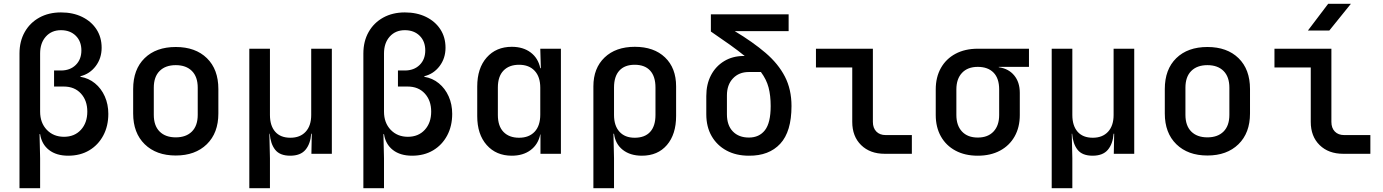

<svg xmlns="http://www.w3.org/2000/svg" viewBox="-20 -805 7240 1005"><path d="M82 180V-525Q82 -589 109.5 -637.5Q137 -686 186 -713Q235 -740 299 -740Q362 -740 410 -716.5Q458 -693 485 -651.5Q512 -610 512 -555Q512 -500 481 -459Q450 -418 401 -406V-403Q444 -396 477 -369Q510 -342 528.5 -300.5Q547 -259 547 -209Q547 -145 520.5 -95.5Q494 -46 447 -18Q400 10 337 10Q275 10 236.5 -20Q198 -50 190 -103H187L190 23V180ZM315 -89Q370 -89 403.5 -125.5Q437 -162 437 -221Q437 -279 403.5 -315.5Q370 -352 314 -352H263V-436H299Q347 -436 376.5 -465Q406 -494 406 -541Q406 -589 376.5 -618Q347 -647 299 -647Q250 -647 220 -613.5Q190 -580 190 -525V-221Q190 -162 225 -125.5Q260 -89 315 -89Z M900 9Q798 9 737.5 -50Q677 -109 677 -211V-339Q677 -442 737 -500.5Q797 -559 900 -559Q1003 -559 1063 -500.5Q1123 -442 1123 -339V-211Q1123 -109 1062.5 -50Q1002 9 900 9ZM900 -86Q954 -86 984.5 -116.5Q1015 -147 1015 -204V-346Q1015 -403 984.5 -433.5Q954 -464 900 -464Q846 -464 815.5 -433.5Q785 -403 785 -346V-204Q785 -147 815.5 -116.5Q846 -86 900 -86Z M1285 180V-550H1393V-203Q1393 -147 1420.5 -115.5Q1448 -84 1500 -84Q1551 -84 1580 -115.5Q1609 -147 1609 -203V-550H1717V0H1610L1612 -105H1609Q1605 -52 1579 -21Q1553 10 1499 10Q1445 10 1420.5 -21Q1396 -52 1392 -105H1390L1393 23V180Z M1882 180V-525Q1882 -589 1909.5 -637.5Q1937 -686 1986 -713Q2035 -740 2099 -740Q2162 -740 2210 -716.5Q2258 -693 2285 -651.5Q2312 -610 2312 -555Q2312 -500 2281 -459Q2250 -418 2201 -406V-403Q2244 -396 2277 -369Q2310 -342 2328.5 -300.5Q2347 -259 2347 -209Q2347 -145 2320.5 -95.5Q2294 -46 2247 -18Q2200 10 2137 10Q2075 10 2036.5 -20Q1998 -50 1990 -103H1987L1990 23V180ZM2115 -89Q2170 -89 2203.5 -125.5Q2237 -162 2237 -221Q2237 -279 2203.5 -315.5Q2170 -352 2114 -352H2063V-436H2099Q2147 -436 2176.5 -465Q2206 -494 2206 -541Q2206 -589 2176.5 -618Q2147 -647 2099 -647Q2050 -647 2020 -613.5Q1990 -580 1990 -525V-221Q1990 -162 2025 -125.5Q2060 -89 2115 -89Z M2659 10Q2577 10 2527.5 -46Q2478 -102 2478 -197V-352Q2478 -448 2527.5 -504Q2577 -560 2659 -560Q2718 -560 2757.5 -530.5Q2797 -501 2808 -448H2811L2808 -550H2916V0H2809V-102H2808Q2797 -49 2757.5 -19.5Q2718 10 2659 10ZM2697 -84Q2749 -84 2778.5 -115.5Q2808 -147 2808 -205V-346Q2808 -403 2778.5 -434.5Q2749 -466 2697 -466Q2645 -466 2615.5 -435.5Q2586 -405 2586 -347V-203Q2586 -145 2615.5 -114.5Q2645 -84 2697 -84Z M3086 180V-353Q3086 -448 3144.5 -504Q3203 -560 3303 -560Q3403 -560 3461 -504.5Q3519 -449 3519 -353V-198Q3519 -102 3471 -46Q3423 10 3340 10Q3279 10 3240 -20.5Q3201 -51 3194 -105H3191L3194 23V180ZM3302 -84Q3355 -84 3383 -114.5Q3411 -145 3411 -203V-347Q3411 -405 3383 -435.5Q3355 -466 3302 -466Q3250 -466 3222 -435.5Q3194 -405 3194 -347V-203Q3194 -147 3222.5 -115.5Q3251 -84 3302 -84Z M3900 10Q3833 10 3783 -17Q3733 -44 3705 -92.5Q3677 -141 3677 -207V-302Q3677 -364 3701.5 -411Q3726 -458 3770.5 -485Q3815 -512 3873 -512H3878Q3845 -539 3801 -570.5Q3757 -602 3701 -640V-730H4108V-642H3826Q3921 -585 3987.5 -528Q4054 -471 4088.5 -404Q4123 -337 4123 -250Q4123 -116 4064 -52.5Q4005 11 3900 10ZM3900 -85Q3954 -85 3984 -123.5Q4014 -162 4014 -250Q4014 -305 4003 -347Q3992 -389 3963 -428H3899Q3848 -428 3816.5 -394.5Q3785 -361 3785 -306V-207Q3785 -149 3816 -117Q3847 -85 3900 -85Z M4611 0Q4534 0 4487.5 -45.5Q4441 -91 4441 -167V-452H4251V-550H4549V-167Q4549 -135 4567 -116.5Q4585 -98 4616 -98H4753V0Z M5098 10Q5031 10 4981.5 -16.5Q4932 -43 4905 -91Q4878 -139 4878 -203V-337Q4878 -401 4905 -449Q4932 -497 4981.5 -523.5Q5031 -550 5098 -550H5366V-455H5208V-453Q5259 -446 5288.5 -410.5Q5318 -375 5318 -319V-203Q5318 -139 5291 -91Q5264 -43 5214.5 -16.5Q5165 10 5098 10ZM5098 -85Q5151 -85 5180.5 -116.5Q5210 -148 5210 -203V-337Q5210 -395 5180.5 -425Q5151 -455 5098 -455Q5045 -455 5015.5 -423.5Q4986 -392 4986 -337V-203Q4986 -148 5015.5 -116.5Q5045 -85 5098 -85Z M5485 180V-550H5593V-203Q5593 -147 5620.5 -115.5Q5648 -84 5700 -84Q5751 -84 5780 -115.5Q5809 -147 5809 -203V-550H5917V0H5810L5812 -105H5809Q5805 -52 5779 -21Q5753 10 5699 10Q5645 10 5620.5 -21Q5596 -52 5592 -105H5590L5593 23V180Z M6300 9Q6198 9 6137.5 -50Q6077 -109 6077 -211V-339Q6077 -442 6137 -500.5Q6197 -559 6300 -559Q6403 -559 6463 -500.5Q6523 -442 6523 -339V-211Q6523 -109 6462.5 -50Q6402 9 6300 9ZM6300 -86Q6354 -86 6384.5 -116.5Q6415 -147 6415 -204V-346Q6415 -403 6384.5 -433.5Q6354 -464 6300 -464Q6246 -464 6215.5 -433.5Q6185 -403 6185 -346V-204Q6185 -147 6215.5 -116.5Q6246 -86 6300 -86Z M7011 0Q6934 0 6887.5 -45.5Q6841 -91 6841 -167V-452H6651V-550H6949V-167Q6949 -135 6967 -116.5Q6985 -98 7016 -98H7153V0ZM6826 -645 6932 -785H7051L6938 -645Z"/></svg>

Font: JetBrains Mono NL SemiBold
Style: Regular
Weight: 600
Designer: Philipp Nurullin, Konstantin Bulenkov
Foundry: JetBrains
Version: Version 2.304; ttfautohint (v1.8.4.7-5d5b)